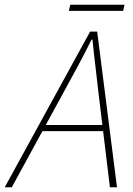

<svg xmlns="http://www.w3.org/2000/svg" viewBox="-62 -794 562 814"><path d="M-42 0 320 -660H350L434 0H404L356 -396Q350 -452 343 -509Q336 -566 330 -626H326Q296 -565 266 -510Q236 -455 204 -396L-12 0ZM104 -238 112 -264H392L386 -238ZM230 -748 236 -774H466L460 -748Z"/></svg>

Font: Source Sans 3 VF
Style: Italic
Weight: 200
Italic angle: -11°
Designer: Paul D. Hunt
Foundry: Adobe Systems Incorporated
Version: Version 3.042;hotconv 1.0.118;makeotfexe 2.5.65603